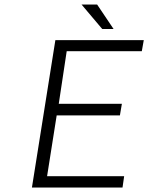

<svg xmlns="http://www.w3.org/2000/svg" viewBox="-20 -840 664 860"><path d="M438 -710 345.2 -819.8H415L488.8 -710ZM123 0 228 -660.2H624L615.2 -610.8H278.8L243.2 -375H525.9L517.1 -323.2H233.9L190.9 -50.8H536.1L528.8 0Z"/></svg>

Font: Office Code Pro Light Italic
Style: Regular
Weight: 300
Italic angle: -9°
Designer: Nathan Rutzky & Paul D. Hunt
Foundry: Adobe Systems Incorporated
Version: Version 1.004;PS 001.004;hotconv 1.0.70;makeotf.lib2.5.58329